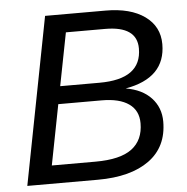

<svg xmlns="http://www.w3.org/2000/svg" viewBox="-50 -737 768 787"><g transform="rotate(-5 333.5 -344.0)"><path d="M608.9 -214.4Q608.9 -110.4 532.7 -55.2Q456.5 0 321.3 0H30.8L164.1 -688H413.1Q515.1 -688 574 -645.8Q632.8 -603.5 632.8 -530.8Q632.8 -391.6 467.3 -362.8Q534.7 -351.6 571.8 -311.8Q608.9 -272 608.9 -214.4ZM200.7 -395.5H362.3Q449.2 -395.5 492.4 -427Q535.6 -458.5 535.6 -521.5Q535.6 -567.4 502.9 -590.3Q470.2 -613.3 404.8 -613.3H243.2ZM138.2 -74.7H317.9Q420.4 -74.7 468 -110.6Q515.6 -146.5 515.6 -215.8Q515.6 -268.1 476.8 -295.4Q438 -322.8 365.2 -322.8H186.5Z"/></g></svg>

Font: Arimo
Style: Italic
Weight: 400
Italic angle: -12°
Designer: Steve Matteson
Foundry: Monotype Imaging Inc.
Version: Version 1.33